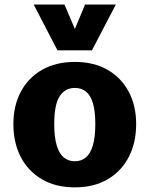

<svg xmlns="http://www.w3.org/2000/svg" viewBox="-20 -809 654 840"><path d="M307.6 10.7Q224.1 10.7 163.8 -24.4Q103.5 -59.6 71 -121.8Q38.6 -184.1 38.6 -266.1Q38.6 -346.7 71.3 -408Q104 -469.2 164.3 -503.7Q224.6 -538.1 307.6 -538.1Q390.1 -538.1 450.2 -503.7Q510.3 -469.2 543 -408Q575.7 -346.7 575.7 -266.1Q575.7 -184.1 543.2 -121.8Q510.7 -59.6 450.7 -24.4Q390.6 10.7 307.6 10.7ZM307.6 -103.5Q335.4 -103.5 355.5 -120.1Q375.5 -136.7 386.2 -172.6Q397 -208.5 397 -266.1Q397 -322.8 386.5 -357.7Q376 -392.6 356 -408.4Q335.9 -424.3 307.6 -424.3Q264.6 -424.3 241 -387.9Q217.3 -351.6 217.3 -266.1Q217.3 -208 228.3 -172.1Q239.3 -136.2 259.3 -119.9Q279.3 -103.5 307.6 -103.5ZM231.4 -588.9 127.4 -789.1H262.2L307.6 -682.1L352.1 -789.1H486.8L382.3 -588.9Z"/></svg>

Font: Comme ExtraBold
Style: Regular
Weight: 800
Version: Version 1.000;gftools[0.9.27]